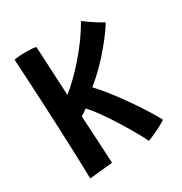

<svg xmlns="http://www.w3.org/2000/svg" viewBox="-158 -772 860 906"><g transform="rotate(-30 272.0 -318.5)"><path d="M74 16Q74 -7.5 72.5 -52Q71 -96.5 69 -155.2Q67 -214 64 -280Q61 -346 57.8 -412.8Q54.5 -479.5 51.2 -540Q48 -600.5 45 -648Q57.5 -650.5 74.8 -651.8Q92 -653 107 -653Q125 -653 140.2 -651.8Q155.5 -650.5 164 -648.5Q165 -636.5 166.5 -607.2Q168 -578 169.8 -539.2Q171.5 -500.5 173.8 -458.5Q176 -416.5 178 -379.5Q202 -398 231.5 -426.5Q261 -455 292.5 -490.5Q324 -526 353.8 -566.5Q383.5 -607 407.5 -649.5Q435.5 -628 464 -610Q492.5 -592 505.5 -585.5Q498 -571.5 479 -545.2Q460 -519 432.2 -485.5Q404.5 -452 370.2 -417.2Q336 -382.5 297.5 -352Q323.5 -324 351.5 -288.8Q379.5 -253.5 405.5 -216.8Q431.5 -180 453.2 -146.8Q475 -113.5 489.8 -88.5Q504.5 -63.5 510 -52.5Q500 -45.5 480.8 -35Q461.5 -24.5 440.2 -14.8Q419 -5 402 0.5Q398.5 -8.5 386 -32Q373.5 -55.5 354.8 -87.2Q336 -119 313.8 -154Q291.5 -189 267.8 -222.2Q244 -255.5 220.5 -281Q212.5 -274.5 202.8 -268Q193 -261.5 186 -257.5Q188 -222.5 190.5 -180Q193 -137.5 195 -98Q197 -58.5 198.5 -30.8Q200 -3 200 3.5Q192 4 171.5 6Q151 8 125 10.8Q99 13.5 74 16Z"/></g></svg>

Font: Grandstander Thin Medium
Style: Regular
Weight: 500
Version: Version 1.200